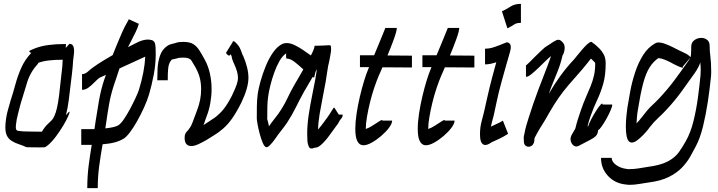

<svg xmlns="http://www.w3.org/2000/svg" viewBox="-20 -738 3704 990"><path d="M339 -512Q362 -512 362 -475Q362 -462 360 -450.5Q358 -439 357 -425Q355 -391 351 -357.5Q347 -324 343 -292Q340 -268 335 -225.5Q330 -183 320 -144Q337 -165 338.5 -161.5Q340 -158 331 -137.5Q322 -117 305.5 -89.5Q289 -62 268.5 -34.5Q248 -7 228 10Q215 21 208.5 21.5Q202 22 183 22Q163 22 140 21.5Q117 21 116 21Q100 13 78.5 6Q57 -1 41 -11Q23 -22 14.5 -41Q6 -60 8 -93Q10 -131 20 -168Q30 -205 35 -221Q48 -260 59.5 -303Q71 -346 89.5 -388Q108 -430 141 -465Q128 -471 131.5 -475Q135 -479 161 -489Q193 -501 230.5 -506Q268 -511 318 -511H320L319 -491L338 -512ZM122 -60Q123 -60 146.5 -59.5Q170 -59 190 -59H196Q212 -86 229 -101Q246 -116 253 -126Q261 -139 267.5 -158.5Q274 -178 279.5 -210.5Q285 -243 290 -295Q293 -328 297.5 -361Q302 -394 303 -425Q303 -428 303 -430Q260 -430 229 -426Q198 -422 175 -413L177 -412H178Q137 -368 120.5 -315Q104 -262 86 -202Q81 -181 73 -151.5Q65 -122 62 -93Q61 -78 62.5 -72.5Q64 -67 70 -64Q72 -64 85 -62Q98 -60 122 -60Z M399 9V-72H432Q450 -72 467 -72Q470 -94 473 -113Q481 -166 490.5 -220Q500 -274 516 -323Q521 -338 526 -352L493 -337Q482 -329 467.5 -314Q453 -299 437 -287Q421 -275 405 -275H403V-356H405Q419 -356 434 -369.5Q449 -383 462 -392Q487 -410 512 -425Q537 -440 561 -454Q570 -476 578 -496.5Q586 -517 595 -537Q612 -578 622.5 -598.5Q633 -619 638 -627Q643 -635 643 -638H646L694 -616H696Q692 -599 680 -574Q668 -549 657 -528Q646 -507 644 -503Q642 -499 640 -495Q659 -505 688.5 -519.5Q718 -534 743 -534Q751 -534 763 -531Q776 -527 779.5 -513Q783 -499 783 -461Q783 -406 772.5 -351.5Q762 -297 749 -253Q740 -222 723.5 -185.5Q707 -149 688 -115Q669 -81 650.5 -56.5Q632 -32 619 -24Q598 -11 572 -4Q546 3 509 6Q499 63 491.5 118Q484 173 484 232H430Q430 172 437 117Q444 62 453 9Q443 9 432 9ZM527 -102Q525 -89 523 -76Q572 -81 590 -92Q603 -100 619 -123.5Q635 -147 651 -177Q667 -207 679.5 -234Q692 -261 697 -277Q711 -323 719 -365Q727 -407 729 -446L596 -385Q589 -363 581.5 -341Q574 -319 567 -298Q551 -249 542.5 -200.5Q534 -152 527 -102Z M1145 -465 1181 -523Q1177 -527 1184.5 -525.5Q1192 -524 1206 -507Q1215 -497 1221.5 -480Q1228 -463 1232 -452H1233Q1261 -387 1261 -337Q1261 -286 1225 -210Q1197 -154 1171 -119Q1145 -84 1113 -61H1112V-60H1113Q1104 -54 1086 -42Q1068 -30 1046 -17Q1024 -4 1003 5.5Q982 15 967 15Q932 15 932 -27Q932 -44 938.5 -53.5Q945 -63 948 -64Q956 -75 960.5 -81.5Q965 -88 966 -91Q975 -111 982 -131.5Q989 -152 996 -169Q1007 -198 1012 -224Q1017 -250 1017 -278Q1017 -309 1010.5 -335Q1004 -361 989 -389Q976 -412 966.5 -426.5Q957 -441 925 -441Q914 -441 905 -440Q896 -439 894 -437H893Q871 -432 866 -431Q856 -420 852 -408.5Q848 -397 846.5 -377.5Q845 -358 845 -324H791Q791 -350 792.5 -384Q794 -418 805 -451Q816 -484 845 -503Q856 -510 884 -516Q895 -520 905 -521Q915 -522 925 -522Q958 -522 976 -511Q994 -500 1007.5 -479Q1021 -458 1037 -428Q1054 -397 1062.5 -358Q1071 -319 1071 -278Q1071 -244 1064.5 -207Q1058 -170 1046 -140Q1041 -128 1037.5 -116Q1034 -104 1029 -93Q1047 -104 1062 -114.5Q1077 -125 1082 -128H1083Q1113 -150 1133.5 -176Q1154 -202 1176 -245Q1194 -283 1200.5 -302Q1207 -321 1207 -337Q1207 -352 1202 -370Q1197 -388 1183 -418Q1176 -434 1175.5 -441.5Q1175 -449 1169 -459Q1168 -453 1162 -451.5Q1156 -450 1145 -465Z M1725 -147Q1725 -147 1725 -147ZM1358 -128H1357Q1359 -122 1361.5 -110.5Q1364 -99 1367 -87Q1383 -110 1395.5 -125.5Q1408 -141 1415 -151Q1444 -193 1461 -229.5Q1478 -266 1500 -304Q1509 -319 1520.5 -339Q1532 -359 1544 -380Q1523 -400 1500 -418Q1477 -436 1458 -436Q1455 -436 1455 -448.5Q1455 -461 1456 -463Q1437 -451 1421.5 -424Q1406 -397 1394 -363.5Q1382 -330 1374 -297.5Q1366 -265 1363 -243Q1359 -215 1358.5 -187.5Q1358 -160 1358 -128ZM1724 -148Q1724 -148 1724 -148ZM1725 -148Q1725 -148 1725 -148ZM1725 -148Q1725 -148 1725 -148ZM1725 -148Q1725 -148 1725 -148ZM1725 -148V-147Q1725 -148 1725 -148ZM1369 -55H1370ZM1704 -183 1727 -147H1747Q1747 -134 1739 -126Q1732 -119 1727.5 -109Q1723 -99 1715 -90Q1696 -64 1676 -36.5Q1656 -9 1633 11Q1621 21 1612 22.5Q1603 24 1601 24Q1580 34 1573 19Q1566 5 1565 -14Q1564 -33 1564 -49Q1564 -95 1572 -147.5Q1580 -200 1590 -248.5Q1600 -297 1606 -330Q1608 -343 1610 -355.5Q1612 -368 1614 -381Q1611 -374 1607 -368L1600 -339H1597Q1595 -340 1592 -341Q1579 -318 1567 -298Q1555 -278 1547 -264Q1525 -224 1505 -183.5Q1485 -143 1460 -105Q1445 -83 1430 -64.5Q1415 -46 1403 -28Q1366 25 1352 21Q1343 18 1334.5 -2Q1326 -22 1319 -48.5Q1312 -75 1308 -97.5Q1304 -120 1304 -128Q1304 -159 1304.5 -191.5Q1305 -224 1309 -255Q1313 -282 1323.5 -319.5Q1334 -357 1350 -396.5Q1366 -436 1387.5 -467Q1409 -498 1435 -511Q1445 -516 1458 -516Q1477 -516 1499 -505.5Q1521 -495 1543 -480Q1565 -465 1583 -452Q1592 -469 1597 -482Q1602 -495 1602 -502H1604Q1655 -503 1670.5 -504.5Q1686 -506 1686 -500Q1686 -499 1687 -489.5Q1688 -480 1686 -469Q1684 -458 1682 -445.5Q1680 -433 1678 -424Q1671 -397 1667.5 -370Q1664 -343 1659 -315Q1653 -281 1644.5 -239Q1636 -197 1628.5 -153Q1621 -109 1620 -70Q1629 -80 1639.5 -94Q1650 -108 1672 -138Q1673 -139 1679.5 -149.5Q1686 -160 1693 -171Q1700 -182 1701 -183Z M2104 -451V-390H2102Q2068 -390 2029.5 -390.5Q1991 -391 1952 -391Q1946 -376 1941 -365.5Q1936 -355 1934 -350Q1922 -322 1909.5 -285Q1897 -248 1887.5 -209Q1878 -170 1872 -134.5Q1866 -99 1866 -73Q1882 -78 1902 -91Q1922 -104 1937 -113.5Q1952 -123 1952 -116H2002Q2002 -101 1986 -79.5Q1970 -58 1945.5 -37Q1921 -16 1896.5 -2.5Q1872 11 1854 11Q1824 11 1815 -34Q1812 -51 1812 -73Q1812 -108 1818.5 -151.5Q1825 -195 1835.5 -239.5Q1846 -284 1857.5 -321.5Q1869 -359 1879 -382Q1880 -385 1883 -392Q1858 -392 1838 -392H1836V-453H1838Q1855 -453 1872.5 -453Q1890 -453 1909 -453Q1922 -483 1935 -515.5Q1948 -548 1957.5 -570.5Q1967 -593 1967 -594H2026Q2026 -578 2011 -536.5Q1996 -495 1978 -452Q2011 -452 2042.5 -451.5Q2074 -451 2102 -451Z M2426 -451V-390H2424Q2390 -390 2351.5 -390.5Q2313 -391 2274 -391Q2268 -376 2263 -365.5Q2258 -355 2256 -350Q2244 -322 2231.5 -285Q2219 -248 2209.5 -209Q2200 -170 2194 -134.5Q2188 -99 2188 -73Q2204 -78 2224 -91Q2244 -104 2259 -113.5Q2274 -123 2274 -116H2324Q2324 -101 2308 -79.5Q2292 -58 2267.5 -37Q2243 -16 2218.5 -2.5Q2194 11 2176 11Q2146 11 2137 -34Q2134 -51 2134 -73Q2134 -108 2140.5 -151.5Q2147 -195 2157.5 -239.5Q2168 -284 2179.5 -321.5Q2191 -359 2201 -382Q2202 -385 2205 -392Q2180 -392 2160 -392H2158V-453H2160Q2177 -453 2194.5 -453Q2212 -453 2231 -453Q2244 -483 2257 -515.5Q2270 -548 2279.5 -570.5Q2289 -593 2289 -594H2348Q2348 -578 2333 -536.5Q2318 -495 2300 -452Q2333 -452 2364.5 -451.5Q2396 -451 2424 -451Z M2666 -718V-620H2664Q2643 -620 2631.5 -612Q2620 -604 2599 -593H2596L2568 -680H2569Q2592 -691 2613 -704.5Q2634 -718 2664 -718ZM2607 -514Q2619 -503 2610 -471.5Q2601 -440 2585 -384Q2573 -342 2565.5 -314Q2558 -286 2552 -262.5Q2546 -239 2540.5 -211.5Q2535 -184 2526 -144Q2522 -129 2518 -114Q2514 -99 2511 -85Q2529 -94 2545 -101Q2561 -108 2573 -116L2600 -48Q2572 -30 2550 -20.5Q2528 -11 2514 -4Q2514 -4 2505 2Q2496 8 2484.5 9.5Q2473 11 2464 -0.5Q2455 -12 2455 -47Q2455 -82 2463.5 -113Q2472 -144 2476 -162Q2486 -206 2492.5 -235.5Q2499 -265 2505 -289Q2511 -313 2518 -340Q2525 -367 2536 -406Q2537 -409 2537.5 -411.5Q2538 -414 2539 -417Q2507 -406 2481 -406V-487Q2499 -487 2514.5 -491Q2530 -495 2558 -506Q2583 -516 2590 -519Q2597 -522 2607 -514Z M2735 -11Q2732 8 2719 15Q2706 22 2693.5 15.5Q2681 9 2681 -11Q2681 -14 2681 -16V-17Q2681 -17 2680.5 -23Q2680 -29 2681 -36Q2683 -43 2684 -48Q2688 -72 2694.5 -93.5Q2701 -115 2706 -131Q2729 -204 2754.5 -272Q2780 -340 2804 -401Q2807 -409 2811.5 -421.5Q2816 -434 2821 -448H2820Q2812 -442 2795 -425.5Q2778 -409 2758 -389.5Q2738 -370 2720.5 -356Q2703 -342 2694 -342H2692V-402H2694Q2695 -402 2708 -415Q2721 -428 2738.5 -445.5Q2756 -463 2771 -477Q2786 -491 2790 -494Q2819 -513 2834.5 -523Q2850 -533 2859.5 -533Q2869 -533 2880 -521Q2891 -510 2891.5 -494.5Q2892 -479 2887.5 -466.5Q2883 -454 2879 -449H2880Q2876 -433 2873 -422.5Q2870 -412 2866.5 -401Q2863 -390 2856 -372Q2844 -342 2832 -313Q2820 -284 2810 -255Q2840 -306 2870 -347.5Q2900 -389 2941 -433Q2945 -438 2956 -451.5Q2967 -465 2981 -481.5Q2995 -498 3008 -510Q3021 -522 3028 -522H3030L3050 -507Q3058 -500 3070.5 -488Q3083 -476 3093 -457.5Q3103 -439 3103 -411Q3103 -349 3090 -304.5Q3077 -260 3059 -222Q3041 -184 3025 -139Q3020 -126 3016.5 -113.5Q3013 -101 3010 -89Q3011 -88 3012 -85Q3017 -101 3029 -124Q3041 -147 3054.5 -168Q3068 -189 3077.5 -199Q3087 -209 3087 -199H3137Q3137 -189 3128 -168Q3119 -147 3106 -124Q3093 -101 3081.5 -85Q3070 -69 3064 -67Q3063 -48 3052.5 -37Q3042 -26 3020.5 -15.5Q2999 -5 2964 14Q2950 21 2938.5 13Q2927 5 2923 -11Q2919 -27 2928 -43Q2937 -60 2941.5 -66.5Q2946 -73 2947 -77Q2953 -102 2960 -124Q2967 -146 2974 -166Q2988 -207 3001.5 -237.5Q3015 -268 3025.5 -294Q3036 -320 3042.5 -347.5Q3049 -375 3049 -411Q3049 -415 3044.5 -419Q3040 -423 3027 -436Q3021 -428 3009 -413Q2997 -398 2981 -379Q2940 -333 2911.5 -299.5Q2883 -266 2860 -233Q2837 -200 2810 -153Q2793 -122 2777 -97Q2761 -72 2750 -52Q2743 -39 2740 -33.5Q2737 -28 2736 -25Q2735 -18 2735 -11Z M3134 76Q3134 96 3156.5 112.5Q3179 129 3211 133Q3214 134 3218.5 134Q3223 134 3227 134Q3250 134 3274 130Q3298 126 3317 123Q3387 114 3424 94Q3461 74 3480.5 46.5Q3500 19 3516 -10Q3541 -54 3555.5 -112.5Q3570 -171 3578.5 -233.5Q3587 -296 3592 -350Q3592 -355 3592.5 -361.5Q3593 -368 3593 -375Q3593 -385 3592.5 -395.5Q3592 -406 3591 -416Q3583 -391 3562 -361Q3529 -314 3494 -266Q3459 -218 3419 -175Q3397 -151 3373.5 -129.5Q3350 -108 3331 -83Q3330 -81 3320 -68.5Q3310 -56 3295.5 -41Q3281 -26 3265.5 -14.5Q3250 -3 3238 -3Q3229 -3 3223 -9Q3207 -25 3207 -84Q3207 -113 3210 -141Q3213 -169 3215 -183Q3221 -221 3230 -269Q3239 -317 3255 -365.5Q3271 -414 3296 -454Q3321 -494 3359 -515Q3366 -519 3375 -519Q3391 -519 3412 -511Q3433 -503 3451.5 -493.5Q3470 -484 3478 -480Q3491 -473 3510.5 -464.5Q3530 -456 3540 -443Q3544 -453 3544 -483V-496Q3544 -518 3558.5 -529.5Q3573 -541 3591.5 -542.5Q3610 -544 3624.5 -534Q3639 -524 3639 -502Q3639 -477 3643 -445Q3647 -413 3647 -375Q3647 -367 3647 -358Q3647 -349 3646 -343Q3640 -282 3630 -215Q3620 -148 3605 -86.5Q3590 -25 3567 18Q3555 41 3539 69.5Q3523 98 3497 125.5Q3471 153 3429.5 174Q3388 195 3324 203Q3302 206 3276.5 210.5Q3251 215 3227 215Q3221 215 3216 214.5Q3211 214 3204 213Q3150 207 3114.5 168.5Q3079 130 3079 76ZM3385 -445Q3385 -445 3385 -445ZM3269 -171Q3266 -154 3264.5 -136.5Q3263 -119 3262 -102Q3276 -116 3288 -132Q3319 -173 3341 -193.5Q3363 -214 3379 -231Q3423 -278 3456.5 -323Q3490 -368 3518 -408Q3526 -420 3531 -426.5Q3536 -433 3539 -440L3500 -394Q3506 -387 3494 -390Q3482 -393 3453 -408Q3450 -410 3435.5 -417.5Q3421 -425 3404 -431.5Q3387 -438 3375 -438H3376Q3380 -442 3380 -442Q3350 -423 3330 -391.5Q3310 -360 3296 -307Q3282 -254 3269 -171Z"/></svg>

Font: Syne
Style: Italic
Weight: 400
Italic angle: -9°
Designer: Lucas Descroix
Foundry: Bonjour Monde
Version: Version 2.000; ttfautohint (v1.8.3)